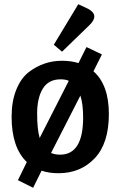

<svg xmlns="http://www.w3.org/2000/svg" viewBox="-20 -806 568 910"><path d="M137 84 65 48 107 -38Q35 -107 35 -252Q35 -326 57 -380.5Q79 -435 116 -464Q187 -518 273 -518Q317 -518 352 -507L390 -583L463 -548L423 -468Q496 -404 496 -265.5Q496 -127 429 -56Q362 15 257 15Q213 15 177 3ZM265 -73Q374 -73 374 -249Q374 -313 361 -353L222 -81Q241 -73 265 -73ZM267 -430Q210 -430 183 -386Q156 -342 156 -267.5Q156 -193 168 -152L306 -423Q291 -430 267 -430ZM235 -594 351 -786 398 -764Q427 -748 427 -728Q427 -708 402 -685L274 -561Z"/></svg>

Font: Bree Serif
Style: Regular
Weight: 400
Designer: Veronika Burian, Jos Scaglione
Foundry: TypeTogether
Version: Version 1.001